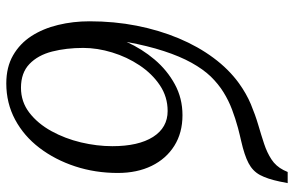

<svg xmlns="http://www.w3.org/2000/svg" viewBox="-178 -724 912 595"><g transform="rotate(90 277.5 -426.0)"><path d="M547 -862 542 -837Q534 -799 521.8 -776.2Q509.5 -753.5 485.2 -740.8Q461 -728 417 -718Q408 -716 397.8 -713.5Q387.5 -711 376 -708Q346.5 -700 318.8 -689.5Q291 -679 265.5 -663.2Q240 -647.5 216.5 -623.5Q194 -600 174 -564Q154 -528 137.8 -478.2Q121.5 -428.5 109.5 -363Q131 -410.5 164 -449.5Q197 -488.5 240.5 -512.2Q284 -536 336.5 -536Q391 -536 431.2 -510.8Q471.5 -485.5 493.5 -440.5Q515.5 -395.5 515.5 -335.5Q515.5 -265.5 495 -203.2Q474.5 -141 437.8 -92.8Q401 -44.5 350 -17.2Q299 10 238 10Q187.5 10 151 -11Q114.5 -32 91.2 -68Q68 -104 56.8 -150.5Q45.5 -197 45.5 -248Q45.5 -324.5 59.2 -394.2Q73 -464 98.2 -524.2Q123.5 -584.5 158.8 -632Q194 -679.5 237.5 -711Q269.5 -734 302.2 -747.8Q335 -761.5 366.5 -770.8Q398 -780 425.2 -789Q452.5 -798 473.5 -811.8Q494.5 -825.5 506.5 -849L512.5 -862ZM323.5 -490Q279.5 -490 243.8 -466Q208 -442 182 -403Q156 -364 142 -318Q128 -272 128 -228.5Q128 -176 139.2 -132Q150.5 -88 177.8 -61.8Q205 -35.5 251.5 -35.5Q295 -35.5 328.8 -61.5Q362.5 -87.5 385.8 -129.8Q409 -172 420.8 -221.5Q432.5 -271 432.5 -318.5Q432.5 -399.5 403.8 -444.8Q375 -490 323.5 -490Z"/></g></svg>

Font: Merriweather 36pt Light
Style: Italic
Weight: 300
Italic angle: -7.8°
Version: Version 2.101